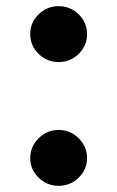

<svg xmlns="http://www.w3.org/2000/svg" viewBox="-20 -586 380 622"><path d="M170 -165Q208 -165 235 -138Q262 -111 262 -74Q262 -37 235 -10.5Q208 16 170 16Q132 16 105 -10.5Q78 -37 78 -74Q78 -111 105 -138Q132 -165 170 -165ZM170 -566Q208 -566 235 -539.5Q262 -513 262 -475.5Q262 -438 235 -411.5Q208 -385 170 -385Q132 -385 105 -411.5Q78 -438 78 -475.5Q78 -513 105 -539.5Q132 -566 170 -566Z"/></svg>

Font: GenRyuMin TW H
Style: Regular
Weight: 900
Version: Version 1.501;PS 1;hotconv 16.6.51;makeotf.lib2.5.65220